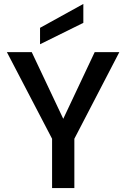

<svg xmlns="http://www.w3.org/2000/svg" viewBox="-20 -961 645 981"><path d="M15.1 -694.8H142.1L303.2 -354L463.9 -694.8H589.8L359.9 -252V0H246.1V-252ZM184.6 -734.9V-818.8L405.8 -940.9V-844.2Z"/></svg>

Font: Poppins Medium
Style: Regular
Weight: 500
Designer: Ninad Kale (Devanagari), Jonny Pinhorn (Latin)
Foundry: Indian Type Foundry
Version: 4.004